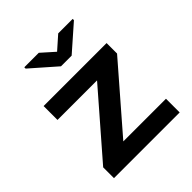

<svg xmlns="http://www.w3.org/2000/svg" viewBox="-203 -875 1007 1007"><g transform="rotate(-45 300.0 -372.0)"><path d="M232.9 -101.6 535.6 -450.7V-528.3H68.4V-425.3H361.8L62 -80.1V0H549.3V-101.6ZM319.8 -679.7 248 -743.7H140.6V-733.9L280.3 -611.3H359.4L499.5 -734.4V-743.7H392.1Z"/></g></svg>

Font: Roboto Mono SemiBold
Style: Regular
Weight: 600
Monospace: yes
Designer: Google
Version: Version 3.000